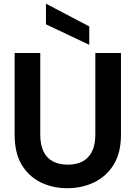

<svg xmlns="http://www.w3.org/2000/svg" viewBox="-20 -979 714 1011"><path d="M334 12Q257 12 194 -19Q131 -50 94 -112Q57 -174 57 -270V-700H192V-269Q192 -217 209 -181.5Q226 -146 259 -129Q292 -112 337 -112Q383 -112 415 -129Q447 -146 464.5 -181.5Q482 -217 482 -269V-700H617V-270Q617 -174 578.5 -112Q540 -50 476 -19Q412 12 334 12ZM450 -743 222 -851V-959H223L450 -840Z"/></svg>

Font: DM Sans 28pt
Style: Bold
Weight: 700
Version: Version 4.004;gftools[0.9.30]